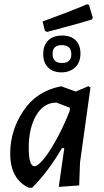

<svg xmlns="http://www.w3.org/2000/svg" viewBox="-20 -874 487 902"><path d="M389 -854 398 -851 416 -791 411 -782Q347 -762 201 -724L191 -729L180 -773Q304 -818 389 -854ZM358 -623Q358 -581 333 -557.5Q308 -534 268 -534Q230 -534 206.5 -556.5Q183 -579 183 -620Q183 -661 206.5 -684Q230 -707 272 -707Q314 -707 336 -684Q358 -661 358 -623ZM270 -662Q227 -662 227 -621Q227 -578 271 -578Q315 -578 315 -619Q315 -662 270 -662ZM264 -468H269L336 -444L395 -469L405 -463L356 -111L352 -3L256 4L282 -178H271Q206 -67 131 8H115Q28 -33 28 -153Q28 -261 90 -353.5Q152 -446 264 -468ZM115 -180Q115 -93 142 -93Q155 -93 179.5 -120Q204 -147 239.5 -209Q275 -271 307 -352L308 -356V-368L245 -392Q185 -392 150 -332Q115 -272 115 -180Z"/></svg>

Font: Alegreya Sans Medium
Style: Italic
Weight: 500
Italic angle: -7°
Designer: Juan Pablo del Peral
Foundry: Huerta Tipografica
Version: Version 2.007